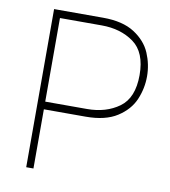

<svg xmlns="http://www.w3.org/2000/svg" viewBox="-80 -769 743 837"><g transform="rotate(10 292.0 -350.0)"><path d="M542 -481Q542 -428 521 -378.5Q500 -329 448 -295.5Q396 -262 309 -262H124V0H92V-700H309Q396 -700 448 -666.5Q500 -633 521 -583.5Q542 -534 542 -481ZM509 -481Q509 -582 451 -624Q393 -666 309 -666H124V-296H309Q393 -296 451 -338Q509 -380 509 -481Z"/></g></svg>

Font: Be Vietnam Thin
Style: Regular
Weight: 100
Designer: Gabriel Lam
Foundry: TypeRant
Version: Version 4.000